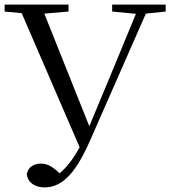

<svg xmlns="http://www.w3.org/2000/svg" viewBox="-21 -748 745 832"><path d="M465 -698 568 -688 461 -429 366 -201 171 -689 276 -698V-728H-1V-698L73 -691L324 -110C298 -62 269 -23 237 3C206 -27 184 -39 156 -39C129 -39 101 -27 95 7C100 45 132 64 172 64C255 64 313 -8 375 -152L611 -689L697 -698V-728H465Z"/></svg>

Font: Source Han Serif CN
Style: Regular
Weight: 400
Designer: Ryoko NISHIZUKA 西塚涼子 (kana & ideographs); Frank Grießhammer (Latin, Greek & Cyrillic); Wenlong ZHANG 张文龙 (bopomofo); San
Foundry: Adobe
Version: Version 2.003;hotconv 1.1.1;makeotfexe 2.6.0